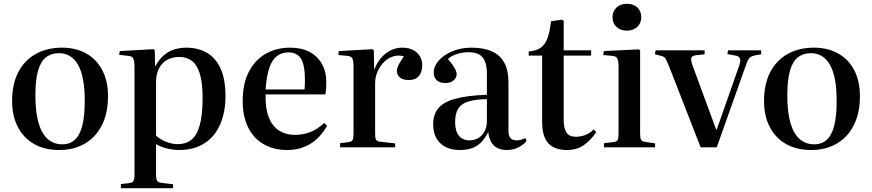

<svg xmlns="http://www.w3.org/2000/svg" viewBox="-20 -779 4610 1015"><path d="M293 14Q217 14 161.5 -17Q106 -48 75 -106.5Q44 -165 44 -245Q44 -334 76.5 -397Q109 -460 168.5 -493.5Q228 -527 308 -527Q381 -527 435.5 -496.5Q490 -466 520.5 -408.5Q551 -351 551 -270Q551 -183 519.5 -119Q488 -55 429.5 -20.5Q371 14 293 14ZM309 -16Q348 -16 374.5 -39Q401 -62 414.5 -112.5Q428 -163 428 -246Q428 -313 418.5 -361Q409 -409 391 -439Q373 -469 348 -483.5Q323 -498 291 -498Q251 -498 223 -476Q195 -454 181 -405Q167 -356 167 -275Q167 -184 184.5 -126.5Q202 -69 234 -42.5Q266 -16 309 -16Z M619 216V194L664 189Q679 187 685 178.5Q691 170 691 143V-422Q691 -459 684 -471Q677 -483 655 -484L610 -489L613 -509L791 -519L798 -513L800 -430H802Q820 -464 844.5 -485.5Q869 -507 899.5 -517Q930 -527 965 -527Q1029 -527 1075.5 -499Q1122 -471 1147 -414.5Q1172 -358 1172 -272Q1172 -186 1144 -121.5Q1116 -57 1061 -21.5Q1006 14 926 14Q895 14 861.5 5.5Q828 -3 805 -17V142Q805 167 810.5 176.5Q816 186 837 188L895 195V216ZM921 -17Q962 -17 991 -39.5Q1020 -62 1035.5 -115.5Q1051 -169 1051 -262Q1051 -341 1036.5 -388.5Q1022 -436 994.5 -457Q967 -478 928 -478Q890 -478 862.5 -462Q835 -446 820 -416.5Q805 -387 805 -345V-62Q824 -44 855.5 -30.5Q887 -17 921 -17Z M1499 14Q1427 14 1374 -16.5Q1321 -47 1292 -105Q1263 -163 1263 -246Q1263 -336 1295 -398.5Q1327 -461 1383.5 -494Q1440 -527 1514 -527Q1573 -527 1615.5 -505Q1658 -483 1681.5 -441.5Q1705 -400 1705 -345Q1705 -328 1704 -312Q1703 -296 1700 -280H1384Q1382 -206 1401 -158.5Q1420 -111 1455.5 -88.5Q1491 -66 1538 -66Q1580 -66 1617.5 -79.5Q1655 -93 1694 -129L1709 -114Q1672 -49 1619 -17.5Q1566 14 1499 14ZM1384 -306H1590Q1591 -317 1591.5 -329.5Q1592 -342 1592 -356Q1592 -436 1571 -469Q1550 -502 1505 -502Q1470 -502 1444.5 -483Q1419 -464 1404 -421Q1389 -378 1384 -306Z M1778 0V-22L1824 -28Q1840 -30 1844.5 -39.5Q1849 -49 1849 -75V-423Q1849 -457 1843 -469.5Q1837 -482 1815 -484L1769 -488L1771 -509L1949 -519L1956 -513L1958 -414H1960Q1982 -469 2021.5 -498Q2061 -527 2106 -527Q2155 -527 2183.5 -501Q2212 -475 2212 -434Q2212 -411 2204.5 -393.5Q2197 -376 2181.5 -366Q2166 -356 2141 -356Q2109 -356 2093.5 -370Q2078 -384 2078 -403Q2078 -413 2082 -424Q2086 -435 2094 -448.5Q2102 -462 2115 -481Q2090 -489 2063 -482Q2036 -475 2014 -455Q1992 -435 1977.5 -404.5Q1963 -374 1963 -336V-74Q1963 -50 1967.5 -41Q1972 -32 1989 -30L2069 -21V0Z M2411 14Q2345 14 2307.5 -22Q2270 -58 2270 -121Q2270 -173 2296.5 -206Q2323 -239 2385.5 -256.5Q2448 -274 2554 -278V-390Q2554 -430 2543.5 -455Q2533 -480 2512 -491.5Q2491 -503 2456 -503Q2425 -503 2394.5 -493Q2364 -483 2348 -467Q2366 -446 2376 -431Q2386 -416 2390 -405.5Q2394 -395 2394 -387Q2394 -368 2378 -354Q2362 -340 2334 -340Q2304 -340 2288.5 -355Q2273 -370 2273 -396Q2273 -429 2299.5 -459Q2326 -489 2371.5 -508Q2417 -527 2472 -527Q2537 -527 2580.5 -507.5Q2624 -488 2646 -447.5Q2668 -407 2668 -342V-86Q2668 -60 2679 -48.5Q2690 -37 2710 -37Q2721 -37 2733 -40Q2745 -43 2757 -49L2764 -34Q2741 -8 2714 3Q2687 14 2661 14Q2614 14 2590 -10.5Q2566 -35 2561 -81Q2544 -47 2523 -26Q2502 -5 2474.5 4.5Q2447 14 2411 14ZM2462 -37Q2489 -37 2510 -50Q2531 -63 2542.5 -86.5Q2554 -110 2554 -140V-255Q2493 -254 2456 -242.5Q2419 -231 2402.5 -205Q2386 -179 2386 -134Q2386 -87 2405.5 -62Q2425 -37 2462 -37Z M2976 14Q2935 14 2905.5 -1Q2876 -16 2861 -48.5Q2846 -81 2846 -135V-485H2775V-507Q2814 -510 2837.5 -526Q2861 -542 2874 -576.5Q2887 -611 2893 -667L2951 -675L2960 -669V-513H3105V-485H2960V-146Q2960 -101 2974.5 -78.5Q2989 -56 3025 -56Q3050 -56 3074.5 -65.5Q3099 -75 3119 -95L3132 -80Q3101 -35 3064.5 -10.5Q3028 14 2976 14Z M3173 0V-22L3223 -28Q3241 -30 3245.5 -40Q3250 -50 3250 -76V-422Q3250 -456 3244 -469Q3238 -482 3215 -484L3169 -488L3172 -509L3356 -518L3364 -513V-73Q3364 -50 3369 -40.5Q3374 -31 3391 -29L3443 -21V0ZM3294 -617Q3260 -617 3239 -636.5Q3218 -656 3218 -688Q3218 -719 3239 -739Q3260 -759 3294 -759Q3329 -759 3349.5 -739.5Q3370 -720 3370 -688Q3370 -657 3349 -637Q3328 -617 3294 -617Z M3684 0 3516 -431Q3507 -452 3502 -462.5Q3497 -473 3490.5 -477.5Q3484 -482 3470 -485L3442 -492L3446 -513H3705V-492L3660 -487Q3639 -485 3635 -474Q3631 -463 3640 -436L3766 -94H3769L3887 -430Q3896 -454 3892 -468.5Q3888 -483 3864 -486L3825 -493L3829 -513H4004V-492L3970 -486Q3951 -482 3942 -472.5Q3933 -463 3922 -431L3769 0Z M4268 14Q4192 14 4136.5 -17Q4081 -48 4050 -106.5Q4019 -165 4019 -245Q4019 -334 4051.5 -397Q4084 -460 4143.5 -493.5Q4203 -527 4283 -527Q4356 -527 4410.5 -496.5Q4465 -466 4495.5 -408.5Q4526 -351 4526 -270Q4526 -183 4494.5 -119Q4463 -55 4404.5 -20.5Q4346 14 4268 14ZM4284 -16Q4323 -16 4349.5 -39Q4376 -62 4389.5 -112.5Q4403 -163 4403 -246Q4403 -313 4393.5 -361Q4384 -409 4366 -439Q4348 -469 4323 -483.5Q4298 -498 4266 -498Q4226 -498 4198 -476Q4170 -454 4156 -405Q4142 -356 4142 -275Q4142 -184 4159.5 -126.5Q4177 -69 4209 -42.5Q4241 -16 4284 -16Z"/></svg>

Font: Literata 60pt Medium
Style: Regular
Weight: 500
Designer: Latin by Veronika Burian and Jose Scaglione. Greek by Irene Vlachou. Cyrillic by Vera Evstafieva.
Foundry: TypeTogether
Version: Version 3.103;gftools[0.9.29]